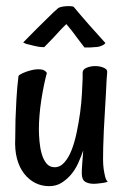

<svg xmlns="http://www.w3.org/2000/svg" viewBox="-20 -603 411 634"><path d="M252.9 -363.3Q252.9 -374 266.1 -379.4Q279.3 -384.8 294.4 -384.8Q309.6 -384.8 322.3 -379.4Q335 -374 334 -365.2Q333 -358.4 332 -338.4Q331.1 -318.4 329.6 -291Q328.1 -263.7 326.2 -232.4Q324.2 -201.2 322.8 -171.4Q321.3 -141.6 320.8 -116.2Q320.3 -90.8 320.3 -77.1Q320.3 -59.6 322.3 -44.9Q324.2 -32.2 327.1 -20Q330.1 -7.8 335.9 -2.9Q328.1 0 319.8 1Q311.5 2 304.7 2.9Q296.9 3.9 289.1 3.9Q272.5 3.9 261.2 -2.9Q250 -9.8 250 -31.2Q250 -42 251.5 -62.5Q252.9 -83 254.9 -106.4Q248 -85.9 238.3 -64.5Q228.5 -43 214.4 -26.4Q200.2 -9.8 182.6 1Q165 11.7 142.6 11.7Q117.2 11.7 96.2 1Q75.2 -9.8 59.6 -29.8Q43.9 -49.8 36.1 -79.1Q28.3 -108.4 30.3 -146.5Q30.3 -175.8 31.2 -209Q32.2 -237.3 34.2 -274.4Q36.1 -311.5 41 -351.6Q42 -355.5 54.7 -361.3Q67.4 -367.2 83 -371.1Q98.6 -375 113.3 -374Q127.9 -373 134.8 -362.3Q129.9 -344.7 125 -320.8Q120.1 -296.9 116.2 -271.5Q112.3 -246.1 110.4 -221.7Q108.4 -197.3 108.4 -176.8Q108.4 -158.2 110.4 -136.2Q112.3 -114.3 117.7 -95.2Q123 -76.2 133.3 -63.5Q143.6 -50.8 160.2 -50.8Q178.7 -50.8 192.9 -66.9Q207 -83 216.8 -108.4Q226.6 -133.8 233.4 -166.5Q240.2 -199.2 244.6 -231.4Q249 -263.7 250.5 -293.5Q252 -323.2 252.9 -343.8V-363.3ZM170.9 -575.2Q173.8 -578.1 181.6 -580.1Q189.5 -582 198.2 -582.5Q207 -583 214.4 -582.5Q221.7 -582 223.6 -580.1Q230.5 -571.3 244.1 -555.7Q255.9 -542 275.9 -519Q295.9 -496.1 328.1 -460.9Q324.2 -455.1 313.5 -451.2Q308.6 -449.2 302.7 -448.2Q296.9 -447.3 290 -447.3Q284.2 -446.3 275.9 -446.3Q267.6 -446.3 258.8 -446.3Q246.1 -462.9 235.4 -477.1Q224.6 -491.2 216.8 -502Q207 -513.7 199.2 -523.4Q189.5 -514.6 178.7 -502.9Q168.9 -492.2 155.8 -478Q142.6 -463.9 126 -447.3Q115.2 -447.3 106.9 -448.7Q98.6 -450.2 90.8 -452.1Q82 -454.1 75.2 -456.1Q68.4 -457 64.5 -459Q55.7 -462.9 56.6 -462.9Q107.4 -514.6 138.7 -544.9Q156.2 -562.5 170.9 -575.2Z"/></svg>

Font: Rancho
Style: Regular
Weight: 400
Designer: Font Diner, Inc
Foundry: Font Diner, Inc
Version: Version 1.001